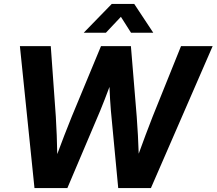

<svg xmlns="http://www.w3.org/2000/svg" viewBox="-20 -964 1110 984"><path d="M156.7 0 82 -727.5H240.2L266.1 -366.2Q269 -318.4 270.8 -270.5Q272.5 -222.7 273.4 -174.3Q291.5 -222.7 309.8 -270.5Q328.1 -318.4 347.7 -366.2L497.6 -727.5H650.9L680.7 -366.2Q684.1 -318.8 686.8 -271.2Q689.5 -223.6 690.9 -176.3Q708 -223.6 725.8 -271.2Q743.7 -318.8 762.2 -366.2L907.7 -727.5H1069.8L753.4 0H585.9L548.3 -397Q545.9 -423.8 544.2 -453.9Q542.5 -483.9 541 -518.6Q527.8 -483.9 516.4 -453.9Q504.9 -423.8 493.7 -397L325.2 0ZM522.9 -796.4H409.7V-796.9L552.7 -943.8H668L765.1 -796.9V-796.4H651.4L599.6 -877.9Z"/></svg>

Font: Inter Display
Style: Bold Italic
Weight: 700
Italic angle: -9.39999°
Designer: Rasmus Andersson
Foundry: rsms
Version: Version 4.000;git-a52131595